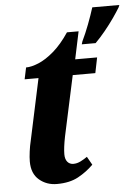

<svg xmlns="http://www.w3.org/2000/svg" viewBox="-54 -803 620 855"><g transform="rotate(-5 256.0 -375.0)"><path d="M334 -613Q350 -646 365 -685.5Q380 -725 391 -760H512L508 -750Q496 -730 477.5 -703.5Q459 -677 436.5 -649.5Q414 -622 392 -600H330ZM166 10Q120 10 87 -18Q54 -46 54 -100Q54 -119 57.5 -145Q61 -171 66 -191L125 -467H63L74 -519Q98 -519 130.5 -532.5Q163 -546 199 -577Q235 -608 269 -659H321L295 -536H393L379 -467H278L220 -198Q210 -148 210 -119Q210 -97 220 -85Q230 -73 247 -73Q263 -73 279 -81Q295 -89 309 -99L330 -62Q300 -32 261.5 -11Q223 10 166 10Z"/></g></svg>

Font: Noto Serif ExtraCondensed ExtraBold
Style: Italic
Weight: 800
Width: 2
Italic angle: -12°
Designer: Monotype Design Team
Foundry: Monotype Imaging Inc.
Version: Version 2.013